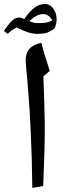

<svg xmlns="http://www.w3.org/2000/svg" viewBox="-33 -926 333 956"><path d="M183.1 -545.9Q189.9 -347.7 189.9 -314.9V-272Q189.9 -185.5 182.1 0L127.9 9.8Q126 -149.4 120.6 -254.9L118.2 -306.2Q112.8 -424.8 95.7 -607.9L94.7 -624Q94.7 -660.6 113.5 -682.6Q132.3 -704.6 172.9 -712.9Q184.1 -668.5 193.8 -639.2L214.8 -573.2ZM155.3 -757.3Q129.4 -757.3 105.2 -765.4Q81.1 -773.4 50.3 -789.1Q24.9 -777.3 4.9 -757.3L-13.2 -772Q8.3 -805.2 26.1 -822Q43.9 -838.9 64.9 -838.9Q69.8 -838.9 87.9 -831.1Q111.3 -866.2 136.2 -886.2Q161.1 -906.2 191.9 -906.2Q215.3 -906.2 232.2 -883.5Q249 -860.8 249 -828.1Q249 -810.1 238.3 -783.2Q211.4 -765.6 195.6 -761.5Q179.7 -757.3 155.3 -757.3ZM182.1 -856Q150.9 -856 113.3 -821.3Q133.8 -811 155.3 -811Q185.1 -811 195.6 -813.2Q206.1 -815.4 227.1 -824.2Q210.4 -856 182.1 -856Z"/></svg>

Font: Droid Arabic Naskh
Style: Regular
Weight: 400
Designer: Pascal Zoghbi
Foundry: Ascender Corporation
Version: Version 1.00